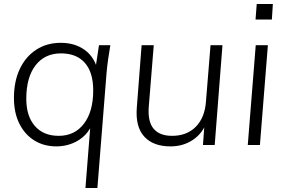

<svg xmlns="http://www.w3.org/2000/svg" viewBox="-20 -728 1428 964"><path d="M409 216 437 -138 448 -120Q436 -80 408.5 -51.5Q381 -23 343 -8Q305 7 264 7Q200 7 152 -23Q104 -53 77 -107.5Q50 -162 50 -236Q50 -320 79.5 -382Q109 -444 162 -478.5Q215 -513 285 -513Q356 -513 405 -477.5Q454 -442 470 -377L461 -396L477 -501H534Q528 -467 523 -431.5Q518 -396 515 -362L469 216ZM275 -46Q355 -46 401.5 -107Q448 -168 448 -274Q448 -365 406 -412.5Q364 -460 286 -460Q205 -460 158.5 -400Q112 -340 112 -232Q112 -145 155 -95.5Q198 -46 275 -46Z M836 7Q749 7 704 -42.5Q659 -92 667 -189L691 -501H752L727 -193Q721 -118 751 -82Q781 -46 844 -46Q918 -46 963 -91.5Q1008 -137 1014 -217L1037 -501H1097L1058 0H999L1007 -108L1020 -120Q998 -59 949 -26Q900 7 836 7Z M1224 0 1264 -501H1325L1285 0ZM1269 -708H1350L1345 -630H1263Z"/></svg>

Font: Muli Light
Style: Italic
Weight: 300
Italic angle: -4.541°
Designer: Vernon Adams
Foundry: Vernon Adams
Version: Version 2.100; ttfautohint (v1.8.1.43-b0c9)